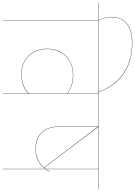

<svg xmlns="http://www.w3.org/2000/svg" viewBox="172 -1142 960 1365"><g transform="rotate(90 652.5 -460.0)"><path d="M627 -680H625Q531 -918 274 -918Q186 -918 139.5 -880Q93 -842 93 -775Q93 -750 99.5 -723Q106 -696 116 -680H215V-678H117V0H115V-678H-10V-680H114Q105 -695 98 -722Q91 -749 91 -775Q91 -843 138 -881.5Q185 -920 274 -920Q534 -920 627 -680Z M781 -678H639V0H637V-184Q620 -163 582.5 -147Q545 -131 495 -131Q443 -131 402.5 -154.5Q362 -178 339.5 -220Q317 -262 317 -316Q317 -369 340 -410.5Q363 -452 405 -476Q447 -500 501 -500Q546 -500 578 -489Q610 -478 637 -459V-678H202V-680H781ZM637 -187V-457Q610 -476 578 -487Q546 -498 501 -498Q447 -498 406 -474.5Q365 -451 342 -409.5Q319 -368 319 -316Q319 -263 341 -221.5Q363 -180 403 -156.5Q443 -133 495 -133Q545 -133 582.5 -149.5Q620 -166 637 -187Z M1315 -678H1173V-306Q1185 -323 1191 -334H1193Q1185 -319 1173 -303V0H1171V-300Q1148 -270 1113 -251Q1078 -232 1032 -232Q956 -232 912.5 -275Q869 -318 869 -412V-678H781V-680H1315ZM1171 -678H873L1163 -294L1171 -303ZM1162 -292 871 -676V-412Q871 -319 914 -276.5Q957 -234 1032 -234Q1108 -234 1162 -292Z"/></g></svg>

Font: FiraGO Two
Style: Regular
Weight: 100
Designer: bBox Type
Foundry: bBox Type GmbH
Version: Version 1.001